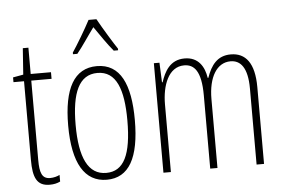

<svg xmlns="http://www.w3.org/2000/svg" viewBox="-53 -839 1361 924"><g transform="rotate(-5 627.5 -377.0)"><path d="M156 -22C116 -22 106 -52 106 -114V-497H204V-529H106V-656H79L70 -529L20 -520V-497H71V-116C71 -33 88 10 151 10C172 10 188 6 202 -1V-33C191 -27 173 -22 156 -22Z M444 -764H406C383 -720 340 -648 317 -614V-606H338C364 -637 399 -691 426 -727C453 -688 486 -639 514 -606H535V-614C519 -637 470 -717 444 -764ZM586 -265C586 -436 540 -539 426 -539C316 -539 264 -444 264 -266C264 -84 320 10 427 10C534 10 586 -82 586 -265ZM300 -266C300 -421 337 -506 426 -506C517 -506 550 -416 550 -266C550 -100 512 -23 427 -23C340 -23 300 -107 300 -266Z M1073 -539C1008 -539 977 -496 956 -436H953C945 -490 917 -539 850 -539C778 -539 751 -482 735 -434H732L728 -529H701V0H737V-327C737 -418 769 -506 845 -506C893 -506 927 -472 927 -354V0H962V-333C962 -439 1003 -506 1069 -506C1117 -506 1151 -469 1151 -367V0H1187V-371C1187 -487 1145 -539 1073 -539Z"/></g></svg>

Font: Noto Sans Bengali ExtraCondensed ExtraLight
Style: Regular
Weight: 200
Width: 2
Designer: Joana Ranito - Universal Thirst; Jelle Bosma - Monotype Design Team
Foundry: Universal Thirst ehf.
Version: Version 3.000